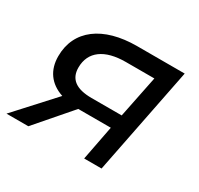

<svg xmlns="http://www.w3.org/2000/svg" viewBox="-122 -676 853 822"><g transform="rotate(30 305.0 -265.0)"><path d="M337 -530C169 -530 66 -453 66 -324C66 -256 100 -207 166 -185L-3 0H105L253 -171H263H414L381 0H467L572 -530ZM428 -240H279C203 -240 165 -268 165 -325C165 -404 225 -447 329 -447H470Z"/></g></svg>

Font: AWKNG-Font Medium
Style: Italic
Weight: 500
Italic angle: -11.3°
Designer: Awakening Church
Foundry: Awakening Church
Version: Version 1.700;PS 001.700;hotconv 1.0.88;makeotf.lib2.5.64775